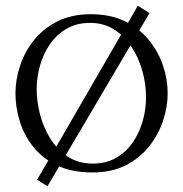

<svg xmlns="http://www.w3.org/2000/svg" viewBox="-20 -587 636 667"><path d="M458.7 -566.9 499.4 -541.6 144.8 60.1 108.9 37.4ZM301.1 12.1Q229.6 12.1 178.8 -12.1Q128 -36.3 95.9 -76.5Q63.8 -116.6 48.8 -165.2Q33.7 -213.8 33.7 -262.9Q33.7 -310.2 49.7 -358.6Q65.6 -407 98.1 -447.6Q130.5 -488.1 179.7 -512.8Q228.8 -537.6 295.2 -537.6Q364.1 -537.6 414.4 -512.8Q464.6 -488.1 497.6 -447.4Q530.6 -406.7 546.6 -358.3Q562.5 -309.9 562.5 -262.9Q562.5 -216.4 546.6 -168Q530.6 -119.5 498.3 -78.7Q466.1 -37.8 416.9 -12.8Q367.8 12.1 301.1 12.1ZM302.5 -18.7Q348.7 -18.7 383.4 -38.7Q418 -58.7 441.1 -92.2Q464.2 -125.8 475.8 -166.5Q487.3 -207.2 487.3 -248.6Q487.3 -294.8 474.5 -340.7Q461.7 -386.5 436.9 -424.3Q412.2 -462 376.1 -484.8Q339.9 -507.5 293 -507.5Q246.4 -507.5 211.6 -487.3Q176.8 -467.2 153.6 -433.6Q130.5 -400.1 119 -359.2Q107.4 -318.3 107.4 -276.5Q107.4 -234.7 119 -189.8Q130.5 -144.8 154.6 -106Q178.6 -67.1 215.4 -42.9Q252.3 -18.7 302.5 -18.7Z"/></svg>

Font: Parastoo
Style: Regular
Weight: 400
Foundry: Saber Rastikerdar (saber.rastikerdar@gmail.com)
Version: Version 3.000